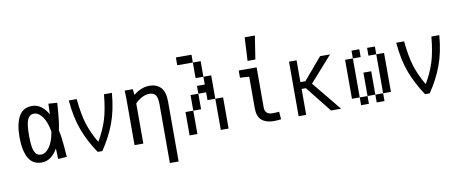

<svg xmlns="http://www.w3.org/2000/svg" viewBox="-73 -1008 3645 1516"><g transform="rotate(-10 1750.0 -250.5)"><path d="M383.8 -88.9 390.6 -2 320.3 2.9 317.4 -82Q265.6 7.8 189.5 7.8Q115.2 7.8 82.5 -53.2Q49.8 -114.3 49.8 -218.8Q49.8 -323.2 82.5 -384.3Q115.2 -445.3 189.5 -445.3Q265.6 -445.3 317.4 -355.5L320.3 -440.4L390.6 -435.5L383.8 -348.6Q377.9 -272.5 365.2 -218.8Q377.9 -165 383.8 -88.9ZM305.7 -218.8Q292 -298.8 261.2 -340.8Q230.5 -382.8 194.3 -382.8Q158.2 -382.8 142.1 -346.7Q126 -310.5 126 -218.8Q126 -127 142.1 -90.8Q158.2 -54.7 194.3 -54.7Q230.5 -54.7 261.2 -96.7Q292 -138.7 305.7 -218.8Z M829.1 -437.5Q817.4 -299.8 779.3 -197.8Q741.2 -95.7 674.8 2H637.7Q571.3 -95.7 533.2 -197.8Q495.1 -299.8 483.4 -437.5H546.9Q558.6 -313.5 583.5 -234.9Q608.4 -156.2 656.2 -75.2Q704.1 -156.2 729 -234.9Q753.9 -313.5 765.6 -437.5Z M1253.9 -290V187.5H1183.6V-282.2Q1183.6 -334 1168.9 -356.4Q1154.3 -378.9 1116.2 -378.9Q1087.9 -378.9 1058.6 -363.3Q1029.3 -347.7 1003.9 -322.3V0H933.6V-374L931.6 -437.5H996.1L1002 -390.6Q1029.3 -414.1 1062.5 -427.7Q1095.7 -441.4 1129.9 -441.4Q1185.5 -441.4 1219.7 -407.2Q1253.9 -373 1253.9 -290Z M1500 -625V-562.5H1375V-625ZM1562.5 -562.5V-437.5H1500V-562.5ZM1625 -250H1562.5V-312.5H1500V-375H1562.5V-437.5H1625ZM1437.5 -312.5H1500V-187.5H1437.5ZM1625 -250H1687.5V0H1625ZM1375 -187.5H1437.5V0H1375Z M1989.3 -116.2Q1989.3 -58.6 2050.8 -58.6Q2074.2 -58.6 2103.5 -61.5L2108.4 0Q2078.1 3.9 2047.9 3.9Q1989.3 3.9 1954.1 -25.4Q1918.9 -54.7 1918.9 -121.1V-375L1845.7 -379.9V-437.5H1989.3ZM2019.5 -687.5 1990.2 -500H1927.7L1937.5 -687.5Z M2589.8 0H2508.8L2343.8 -208H2309.6V0H2249V-437.5H2309.6V-262.7H2349.6L2498 -437.5H2578.1L2397.5 -234.4Z M2812.5 -437.5V-375H2750V-437.5ZM2875 -437.5H2937.5V-375H2875ZM2750 -62.5H2687.5V-375H2750ZM2937.5 -375H3000V-62.5H2937.5ZM2875 -62.5H2812.5V-250H2875ZM2750 0V-62.5H2812.5V0ZM2875 0V-62.5H2937.5V0Z M3454.1 -437.5Q3442.4 -299.8 3404.3 -197.8Q3366.2 -95.7 3299.8 2H3262.7Q3196.3 -95.7 3158.2 -197.8Q3120.1 -299.8 3108.4 -437.5H3171.9Q3183.6 -313.5 3208.5 -234.9Q3233.4 -156.2 3281.2 -75.2Q3329.1 -156.2 3354 -234.9Q3378.9 -313.5 3390.6 -437.5Z"/></g></svg>

Font: Sudo Light
Style: Regular
Weight: 300
Monospace: yes
Designer: Jens Kutilek
Foundry: Jens Kutilek
Version: Version 0.040